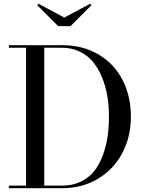

<svg xmlns="http://www.w3.org/2000/svg" viewBox="-20 -987 756 1007"><path d="M317 -895 452.5 -967 460 -960 350 -850H285L175 -960L182.5 -967ZM306.5 0H26.5V-13.5H116.5V-736.5H26.5V-750H306.5Q415.5 -750 498 -700.5Q580.5 -651 623.5 -566.2Q666.5 -481.5 666.5 -375Q666.5 -269.5 621.2 -184Q576 -98.5 493.5 -49.2Q411 0 306.5 0ZM306.5 -736.5H212V-13.5H306.5Q360 -13.5 402.5 -33.8Q445 -54 472.5 -88Q500 -122 518 -169.2Q536 -216.5 543.8 -267.2Q551.5 -318 551.5 -375Q551.5 -431 543 -482.5Q534.5 -534 515.2 -580.8Q496 -627.5 468 -661.8Q440 -696 398.5 -716.2Q357 -736.5 306.5 -736.5Z"/></svg>

Font: Bodoni* 16pt
Style: Regular
Weight: 400
Version: Version 2.3